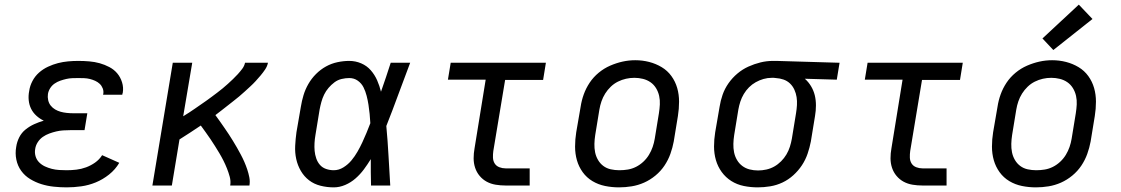

<svg xmlns="http://www.w3.org/2000/svg" viewBox="-20 -801 4840 829"><path d="M268 8Q240 8 212 5Q184 2 158.5 -6Q133 -14 110 -28Q87 -42 71.5 -63.5Q56 -85 50.5 -112Q45 -139 50 -167Q53 -188 63 -208Q73 -228 90.5 -242Q108 -256 128 -265Q148 -274 169 -280Q152 -288 137.5 -301Q123 -314 114.5 -331Q106 -348 104 -368Q102 -388 106 -408Q109 -430 120 -451Q131 -472 148.5 -487.5Q166 -503 187.5 -513Q209 -523 230.5 -528.5Q252 -534 274 -536Q296 -538 318 -538Q342 -538 365.5 -536Q389 -534 410.5 -528Q432 -522 452 -511.5Q472 -501 486 -484.5Q500 -468 507 -445.5Q514 -423 510 -400Q509 -398 508.5 -396Q508 -394 508 -392H425Q425 -393 425.5 -394Q426 -395 426 -396Q428 -408 423.5 -419.5Q419 -431 410.5 -439Q402 -447 391 -452Q380 -457 368 -460Q356 -463 343.5 -463.5Q331 -464 318 -464Q305 -464 292 -463.5Q279 -463 266 -460Q253 -457 240 -452.5Q227 -448 215.5 -440Q204 -432 196.5 -420Q189 -408 187 -395Q185 -382 188 -368.5Q191 -355 199 -345Q207 -335 218 -328.5Q229 -322 241.5 -318.5Q254 -315 268 -313.5Q282 -312 295 -312H357L345 -239H283Q268 -239 253 -238Q238 -237 223 -233.5Q208 -230 193 -224.5Q178 -219 165 -210Q152 -201 143 -187Q134 -173 132 -158Q129 -142 133.5 -126.5Q138 -111 149 -100Q160 -89 174 -82.5Q188 -76 203.5 -72Q219 -68 235.5 -67Q252 -66 268 -66Q289 -66 310 -68.5Q331 -71 351.5 -78.5Q372 -86 390.5 -99Q409 -112 421 -131L495 -98Q478 -69 451 -47.5Q424 -26 393.5 -13.5Q363 -1 331 3.5Q299 8 268 8Z M638 0 726 -530H810L771 -299Q784 -307 796.5 -315Q809 -323 821 -331.5Q833 -340 845.5 -348.5Q858 -357 870 -365.5Q882 -374 894 -383Q906 -392 918 -401Q930 -410 941.5 -419.5Q953 -429 964 -439Q975 -449 986 -459.5Q997 -470 1007 -481Q1017 -492 1026 -504Q1035 -516 1038 -530H1137Q1134 -515 1125 -501.5Q1116 -488 1105.5 -475.5Q1095 -463 1084 -451Q1073 -439 1061 -428Q1049 -417 1037 -406Q1025 -395 1012.5 -384.5Q1000 -374 987 -364Q974 -354 961.5 -344Q949 -334 936 -324Q923 -314 910 -304Q920 -291 929.5 -277Q939 -263 949 -249Q959 -235 968 -221Q977 -207 986 -192.5Q995 -178 1003.5 -163Q1012 -148 1020 -133Q1028 -118 1035 -102Q1042 -86 1047.5 -69.5Q1053 -53 1056.5 -35.5Q1060 -18 1057 0H974Q977 -19 972 -37.5Q967 -56 960 -73.5Q953 -91 945 -107Q937 -123 927.5 -139Q918 -155 908.5 -170Q899 -185 889 -200Q879 -215 868 -230Q857 -245 847 -259Q824 -244 801 -228.5Q778 -213 755 -199L722 0Z M1421 8Q1392 8 1364 1Q1336 -6 1314.5 -22.5Q1293 -39 1279 -63Q1265 -87 1259 -114.5Q1253 -142 1254.5 -171.5Q1256 -201 1260 -230L1279 -340Q1283 -365 1290.5 -390Q1298 -415 1311.5 -438.5Q1325 -462 1344.5 -481.5Q1364 -501 1387.5 -514Q1411 -527 1437 -532.5Q1463 -538 1488 -538Q1515 -538 1539.5 -527.5Q1564 -517 1581 -497.5Q1598 -478 1608.5 -454Q1619 -430 1625 -405Q1636 -436 1646.5 -467.5Q1657 -499 1667 -530H1751Q1725 -462 1700 -393.5Q1675 -325 1648 -257Q1654 -193 1657.5 -128.5Q1661 -64 1665 0H1582Q1581 -29 1581 -57.5Q1581 -86 1581 -114Q1567 -91 1551 -69.5Q1535 -48 1515 -30.5Q1495 -13 1470.5 -2.5Q1446 8 1421 8ZM1421 -66Q1443 -66 1463 -78.5Q1483 -91 1497.5 -108.5Q1512 -126 1523.5 -146Q1535 -166 1544.5 -186.5Q1554 -207 1562.5 -227.5Q1571 -248 1579 -269Q1578 -289 1576 -309Q1574 -329 1571 -348.5Q1568 -368 1563 -387.5Q1558 -407 1549.5 -424Q1541 -441 1525 -452.5Q1509 -464 1488 -464Q1472 -464 1455 -460Q1438 -456 1424 -445.5Q1410 -435 1398.5 -421.5Q1387 -408 1379.5 -392.5Q1372 -377 1367.5 -360.5Q1363 -344 1360 -328L1342 -218Q1339 -201 1338 -183.5Q1337 -166 1338.5 -149.5Q1340 -133 1345.5 -117Q1351 -101 1361.5 -89Q1372 -77 1388 -71.5Q1404 -66 1421 -66Z M2163 0Q2141 0 2120 -3.5Q2099 -7 2081.5 -16.5Q2064 -26 2051 -41.5Q2038 -57 2031.5 -76.5Q2025 -96 2025 -117.5Q2025 -139 2029 -161L2077 -457H1914L1926 -530H2337L2325 -456H2161L2110 -149Q2108 -135 2108.5 -120.5Q2109 -106 2116 -95Q2123 -84 2136 -79Q2149 -74 2163 -74H2267V0Z M2653 8Q2622 8 2592.5 2Q2563 -4 2538 -19Q2513 -34 2496 -57.5Q2479 -81 2471 -109Q2463 -137 2463 -168Q2463 -199 2468 -230L2487 -340Q2491 -367 2500.5 -393.5Q2510 -420 2526 -444Q2542 -468 2565 -487Q2588 -506 2614.5 -517.5Q2641 -529 2668 -535Q2695 -541 2723 -541Q2754 -541 2783 -533.5Q2812 -526 2837 -511Q2862 -496 2879 -472.5Q2896 -449 2904 -421Q2912 -393 2912 -362Q2912 -331 2907 -300L2889 -190Q2884 -163 2874.5 -136.5Q2865 -110 2849 -86Q2833 -62 2810 -43Q2787 -24 2761 -12.5Q2735 -1 2707.5 3.5Q2680 8 2653 8ZM2654 -66Q2673 -66 2691 -69Q2709 -72 2726 -80.5Q2743 -89 2757.5 -102.5Q2772 -116 2782 -132.5Q2792 -149 2798 -166.5Q2804 -184 2807 -202L2825 -312Q2828 -331 2829 -350Q2830 -369 2826 -387Q2822 -405 2812.5 -420.5Q2803 -436 2788.5 -446Q2774 -456 2756 -460.5Q2738 -465 2719 -465Q2701 -465 2683 -461Q2665 -457 2648 -448.5Q2631 -440 2617 -426.5Q2603 -413 2593 -397Q2583 -381 2577 -363.5Q2571 -346 2568 -328L2550 -218Q2547 -199 2546.5 -180Q2546 -161 2549.5 -143.5Q2553 -126 2562 -110.5Q2571 -95 2585 -84.5Q2599 -74 2617 -70Q2635 -66 2654 -66Z M3252 8Q3221 8 3191.5 2Q3162 -4 3137.5 -19.5Q3113 -35 3096 -58.5Q3079 -82 3071 -110Q3063 -138 3063 -168.5Q3063 -199 3068 -230L3087 -340Q3091 -366 3100 -392Q3109 -418 3125.5 -441.5Q3142 -465 3164 -483.5Q3186 -502 3211.5 -513.5Q3237 -525 3263.5 -531.5Q3290 -538 3317 -538Q3321 -538 3325 -538Q3329 -538 3333 -538L3605 -530L3593 -457L3455 -461Q3471 -447 3482 -428.5Q3493 -410 3498 -389.5Q3503 -369 3503 -346Q3503 -323 3499 -300L3481 -190Q3476 -164 3467 -137.5Q3458 -111 3442.5 -87.5Q3427 -64 3405.5 -44.5Q3384 -25 3358.5 -13Q3333 -1 3305.5 3.5Q3278 8 3252 8ZM3253 -65Q3271 -65 3289 -69Q3307 -73 3323 -82Q3339 -91 3352.5 -104.5Q3366 -118 3375.5 -134Q3385 -150 3390.5 -167.5Q3396 -185 3399 -202L3417 -312Q3420 -330 3421 -347.5Q3422 -365 3419.5 -381.5Q3417 -398 3410 -413.5Q3403 -429 3391 -440.5Q3379 -452 3363 -457.5Q3347 -463 3330 -464L3321 -465Q3318 -465 3316 -465Q3314 -465 3312 -465Q3294 -465 3276.5 -460Q3259 -455 3243 -446Q3227 -437 3214 -424Q3201 -411 3191.5 -395Q3182 -379 3176.5 -362Q3171 -345 3168 -328L3150 -218Q3147 -199 3146.5 -180Q3146 -161 3149.5 -143.5Q3153 -126 3162 -110.5Q3171 -95 3185 -84.5Q3199 -74 3216.5 -69.5Q3234 -65 3253 -65Z M3963 0Q3941 0 3920 -3.5Q3899 -7 3881.5 -16.5Q3864 -26 3851 -41.5Q3838 -57 3831.5 -76.5Q3825 -96 3825 -117.5Q3825 -139 3829 -161L3877 -457H3714L3726 -530H4137L4125 -456H3961L3910 -149Q3908 -135 3908.5 -120.5Q3909 -106 3916 -95Q3923 -84 3936 -79Q3949 -74 3963 -74H4067V0Z M4453 8Q4422 8 4392.5 2Q4363 -4 4338 -19Q4313 -34 4296 -57.5Q4279 -81 4271 -109Q4263 -137 4263 -168Q4263 -199 4268 -230L4287 -340Q4291 -367 4300.5 -393.5Q4310 -420 4326 -444Q4342 -468 4365 -487Q4388 -506 4414.5 -517.5Q4441 -529 4468 -535Q4495 -541 4523 -541Q4554 -541 4583 -533.5Q4612 -526 4637 -511Q4662 -496 4679 -472.5Q4696 -449 4704 -421Q4712 -393 4712 -362Q4712 -331 4707 -300L4689 -190Q4684 -163 4674.5 -136.5Q4665 -110 4649 -86Q4633 -62 4610 -43Q4587 -24 4561 -12.5Q4535 -1 4507.5 3.5Q4480 8 4453 8ZM4454 -66Q4473 -66 4491 -69Q4509 -72 4526 -80.5Q4543 -89 4557.5 -102.5Q4572 -116 4582 -132.5Q4592 -149 4598 -166.5Q4604 -184 4607 -202L4625 -312Q4628 -331 4629 -350Q4630 -369 4626 -387Q4622 -405 4612.5 -420.5Q4603 -436 4588.5 -446Q4574 -456 4556 -460.5Q4538 -465 4519 -465Q4501 -465 4483 -461Q4465 -457 4448 -448.5Q4431 -440 4417 -426.5Q4403 -413 4393 -397Q4383 -381 4377 -363.5Q4371 -346 4368 -328L4350 -218Q4347 -199 4346.5 -180Q4346 -161 4349.5 -143.5Q4353 -126 4362 -110.5Q4371 -95 4385 -84.5Q4399 -74 4417 -70Q4435 -66 4454 -66ZM4528 -585 4481 -635 4638 -781 4697 -719Z"/></svg>

Font: Iosevka Curly Slab Extended
Style: Italic
Weight: 400
Width: 7
Italic angle: -9°
Monospace: yes
Designer: Belleve Invis
Foundry: Belleve Invis
Version: Version 11.1.0; ttfautohint (v1.8.3)